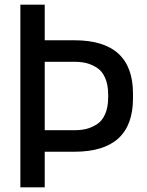

<svg xmlns="http://www.w3.org/2000/svg" viewBox="-20 -800 626 820"><path d="M171 -628H298Q548 -628 548 -400V-380Q548 -152 298 -152H171V0H67V-780H171ZM301 -244Q327 -244 349 -249.5Q371 -255 393.5 -269Q416 -283 429 -312.5Q442 -342 442 -384V-396Q442 -438 429 -467.5Q416 -497 393.5 -511Q371 -525 349 -530.5Q327 -536 301 -536H171V-244Z"/></svg>

Font: Coupeur_Texte
Style: Regular
Weight: 400
Designer: Léa Rolland
Version: Version 1.000;PS 001.000;hotconv 1.0.88;makeotf.lib2.5.64775